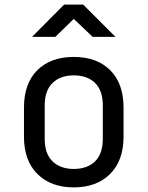

<svg xmlns="http://www.w3.org/2000/svg" viewBox="-20 -805 640 833"><path d="M300 8Q201 8 142.5 -50Q84 -108 84 -212V-338Q84 -443 142 -500.5Q200 -558 300 -558Q400 -558 458 -500.5Q516 -443 516 -338V-212Q516 -108 457.5 -50Q399 8 300 8ZM300 -72Q359 -72 392.5 -105Q426 -138 426 -202V-348Q426 -412 392.5 -445Q359 -478 300 -478Q242 -478 208 -445Q174 -412 174 -348V-202Q174 -138 208 -105Q242 -72 300 -72ZM119 -645 258 -785H341L481 -645H382L300 -723L220 -645Z"/></svg>

Font: JetBrains Mono NL
Style: Regular
Weight: 400
Monospace: yes
Designer: Philipp Nurullin, Konstantin Bulenkov
Foundry: JetBrains
Version: Version 2.305; ttfautohint (v1.8.4.7-5d5b)